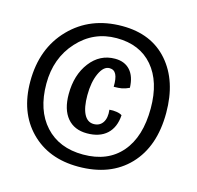

<svg xmlns="http://www.w3.org/2000/svg" viewBox="-107 -813 991 965"><g transform="rotate(15 388.5 -331.0)"><path d="M414 -701Q566 -701 652.5 -601.5Q739 -502 739 -336Q739 -161 643.5 -61Q548 39 381 39Q226 39 132 -57Q38 -153 38 -313Q38 -485 143 -593Q248 -701 414 -701ZM389 -26Q517 -26 587.5 -108Q658 -190 658 -338Q658 -477 590.5 -556Q523 -635 402 -635Q282 -635 200.5 -545.5Q119 -456 119 -323Q119 -185 191.5 -105.5Q264 -26 389 -26ZM459 -278Q478 -280 496.5 -277Q515 -274 525 -267Q521 -203 483.5 -168.5Q446 -134 380 -134Q314 -134 277.5 -177.5Q241 -221 241 -301Q241 -401 291.5 -467Q342 -533 421 -533Q471 -533 499.5 -501.5Q528 -470 530 -411Q509 -401 492 -398Q475 -395 450 -395Q451 -438 440.5 -459Q430 -480 406 -480Q375 -480 354 -434Q333 -388 333 -320Q333 -256 350.5 -222Q368 -188 401 -188Q432 -188 448 -212Q464 -236 459 -278Z"/></g></svg>

Font: Atma Medium
Style: Regular
Weight: 500
Designer: Gregori Vincens, Jeremie Hornus, Riccardo Olocco, Yoann Minet.
Foundry: black foundry
Version: Version 1.101;PS 1.100;hotconv 1.0.86;makeotf.lib2.5.63406